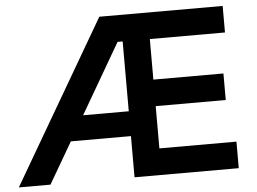

<svg xmlns="http://www.w3.org/2000/svg" viewBox="-53 -833 1206 901"><g transform="rotate(-5 550.0 -382.5)"><path d="M446 -765H1027V-640H673V-449H1003V-324H673V-125H1036V0H545V-194H262L149 0H0ZM545 -311V-640H521L330 -311Z"/></g></svg>

Font: Application Semibold
Style: Regular
Weight: 600
Designer: Wei Huang
Foundry: Wei Huang
Version: Version 0.012